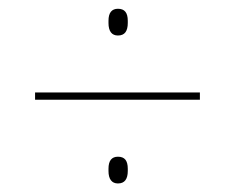

<svg xmlns="http://www.w3.org/2000/svg" viewBox="-20 -532 536 438"><path d="M436 -304.5H60V-321H436ZM249 -113.5Q238.5 -113.5 233 -120.8Q227.5 -128 227.5 -142V-147Q227.5 -161 233 -167.8Q238.5 -174.5 249 -174.5Q260.5 -174.5 266 -167.8Q271.5 -161 271.5 -147V-142Q271.5 -128 266 -120.8Q260.5 -113.5 249 -113.5ZM249 -451Q238.5 -451 233 -458.2Q227.5 -465.5 227.5 -479.5V-484.5Q227.5 -498.5 233 -505.2Q238.5 -512 249 -512Q260.5 -512 266 -505.2Q271.5 -498.5 271.5 -484.5V-479.5Q271.5 -465.5 266 -458.2Q260.5 -451 249 -451Z"/></svg>

Font: Anek Devanagari Medium Thin
Style: Regular
Weight: 250
Version: Version 1.003